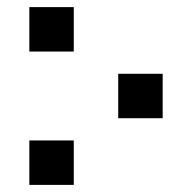

<svg xmlns="http://www.w3.org/2000/svg" viewBox="-20 -520 540 540"><path d="M187.5 -375H62.5V-500H187.5ZM62.5 -125H187.5V0H62.5ZM312.5 -312.5H437.5V-187.5H312.5Z"/></svg>

Font: 寒蝉点阵体 16px
Style: Regular
Weight: 400
Designer: Designed by Warren2060
Foundry: ChillType
Version: Version 1.000